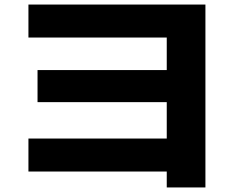

<svg xmlns="http://www.w3.org/2000/svg" viewBox="-20 -762 1040 844"><path d="M713 62V-8H105V-153H713V-313H145V-454H713V-597H105V-742H883V62Z"/></svg>

Font: M PLUS 2 Thin ExtraBold
Style: Regular
Weight: 800
Version: Version 1.001